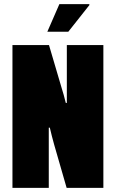

<svg xmlns="http://www.w3.org/2000/svg" viewBox="-20 -905 558 925"><path d="M208 -752 266 -885H410L411 -881L309 -752ZM40 0V-688H216L277 -481Q282 -465 287 -447.5Q292 -430 297 -409H302V-688H478V0H301L241 -208Q235 -228 230 -249Q225 -270 220 -290H215V0Z"/></svg>

Font: Archivo ExtraCondensed Black
Style: Regular
Weight: 900
Width: 2
Designer: Hector Gatti
Foundry: Omnibus-Type
Version: Version 2.001; ttfautohint (v1.8.3)